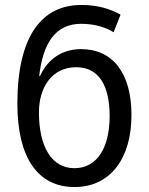

<svg xmlns="http://www.w3.org/2000/svg" viewBox="-20 -744 600 774"><path d="M308 -724C150 -724 50 -601 50 -326C50 -108 133 10 280 10C427 10 510 -108 510 -280C510 -451 433 -546 307 -546C214 -546 164 -488 141 -437H138C153 -571 204 -648 307 -648C366 -648 409 -632 438 -614L466 -685C430 -705 380 -724 308 -724ZM287 -473C378 -473 422 -400 422 -276C422 -151 373 -66 280 -66C189 -66 137 -151 137 -291C137 -390 188 -473 287 -473Z"/></svg>

Font: Noto Sans UI Condensed
Style: Regular
Weight: 400
Width: 3
Designer: Monotype Design Team
Foundry: Monotype Imaging Inc.
Version: Version 1.901